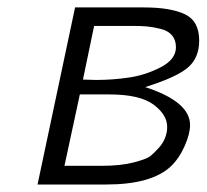

<svg xmlns="http://www.w3.org/2000/svg" viewBox="-20 -492 551 512"><path d="M80.1 0 180.2 -472.2H363.8Q434.6 -472.2 472.9 -454.1Q511.2 -436 511.2 -383.8Q511.2 -337.9 481.2 -312Q451.2 -286.1 367.2 -259.8Q487.3 -220.7 486.8 -158.2Q486.8 -135.3 472.4 -102.5Q458 -69.8 435.1 -47.9Q383.3 0 263.2 0ZM151.9 -49.8H250Q301.8 -49.8 336.4 -58.8Q371.1 -67.9 380.6 -75.4Q390.1 -83 403.8 -98.1Q425.8 -123 425.8 -153.8Q425.8 -186 389.4 -213.1Q353 -240.2 271 -240.2H192.9ZM201.2 -279.8Q207 -279.8 219 -279.3Q231 -278.8 236.8 -278.8Q280.8 -278.8 325 -285.4Q369.1 -292 409.2 -313Q449.2 -334 449.2 -366.2Q449.2 -385.3 438.7 -397.7Q428.2 -410.2 408.2 -415Q388.2 -419.9 372.6 -421.4Q356.9 -422.9 335 -422.9H231Z"/></svg>

Font: CMU Bright
Style: Oblique
Weight: 500
Italic angle: -12°
Version: Version 0.7.0